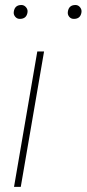

<svg xmlns="http://www.w3.org/2000/svg" viewBox="-20 -729 338 749"><path d="M63.5 -709.5Q74.2 -709.5 81.5 -700.7Q88.9 -691.9 87.4 -681.6Q84 -655.3 57.1 -655.3Q46.4 -655.3 39.3 -663.8Q32.2 -672.4 33.7 -682.6Q37.1 -709.5 63.5 -709.5ZM274.4 -709.5Q285.2 -709.5 292.2 -700.7Q299.3 -691.9 297.9 -681.6Q294.4 -655.3 268.1 -655.3Q256.8 -655.3 250 -663.6Q243.2 -671.9 244.6 -682.6Q248 -709.5 274.4 -709.5ZM151.9 -528.3 61 0H34.7L125.5 -528.3Z"/></svg>

Font: Mardoto Thin
Style: Italic
Weight: 250
Italic angle: -12°
Designer: Christian Robertson, Vahan Hovhannisyan
Foundry: Google
Version: Version 1.000